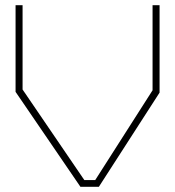

<svg xmlns="http://www.w3.org/2000/svg" viewBox="-20 -720 675 740"><path d="M305 -26H347L568 -372V-700H595V-363L361 0H290L40 -366V-700H67V-375Z"/></svg>

Font: Turret Road ExtraLight
Style: Regular
Weight: 275
Designer: Noponies
Foundry: Noponies
Version: Version 1.001; ttfautohint (v1.8)